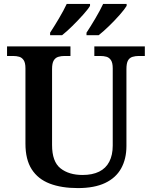

<svg xmlns="http://www.w3.org/2000/svg" viewBox="-20 -951 776 981"><path d="M378 10Q294 10 234 -13Q174 -36 142 -86Q110 -136 110 -217V-602Q110 -630 101 -643.5Q92 -657 78 -661Q64 -665 47 -665H16V-714H340V-665H309Q292 -665 277.5 -660.5Q263 -656 254.5 -642Q246 -628 246 -598V-210Q246 -125 289 -91Q332 -57 402 -57Q452 -57 486.5 -74Q521 -91 538.5 -125Q556 -159 556 -207V-602Q556 -630 547 -643.5Q538 -657 524 -661Q510 -665 493 -665H462V-714H720V-665H688Q672 -665 657 -660.5Q642 -656 634 -642Q626 -628 626 -598V-205Q626 -139 599 -90.5Q572 -42 517 -16Q462 10 378 10ZM422 -784Q443 -816 467 -856.5Q491 -897 507 -931H627V-921Q617 -904 591.5 -875Q566 -846 536.5 -817.5Q507 -789 484 -771H422ZM236 -784Q257 -816 281 -856.5Q305 -897 321 -931H440V-921Q430 -904 404 -875Q378 -846 349 -817.5Q320 -789 297 -771H236Z"/></svg>

Font: Noto Serif Gujarati SemiBold
Style: Regular
Weight: 600
Version: Version 2.102